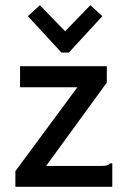

<svg xmlns="http://www.w3.org/2000/svg" viewBox="-20 -717 490 737"><path d="M39 -60 277 -382H57V-463H390V-400L157 -80H366Q382 -80 389.5 -82Q397 -84 403 -90H411V0H39ZM133 -697 230 -597 327 -697 373 -655 244 -515H216L87 -655Z"/></svg>

Font: Inconsolata SemiCondensed SemiBold
Style: Regular
Weight: 600
Width: 4
Monospace: yes
Designer: Raph Levien, Cyreal, Brenton Simpson
Foundry: Raph Levien, Cyreal, Google
Version: Version 3.001; ttfautohint (v1.8.2.53-6de2)